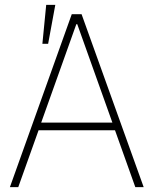

<svg xmlns="http://www.w3.org/2000/svg" viewBox="-20 -765 628 785"><path d="M20.5 0 273.4 -707H313.5L567.4 0H533.2L450.2 -232.4H137.7L54.7 0ZM439.5 -263.7 295.9 -666H292L148.4 -263.7ZM168.9 -745.1H206.1L176.8 -585.9H153.3Z"/></svg>

Font: Pretendard GOV Thin
Style: Regular
Weight: 100
Designer: Base glyphs from Inter by Rasmus Andersson; Hangeul glyphs from Noto Sans CJK(Source Han Sans) by Jang Soo-young and Kan
Foundry: Kil Hyung-jin
Version: Version 1.309